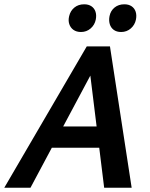

<svg xmlns="http://www.w3.org/2000/svg" viewBox="-39 -874 697 894"><path d="M446 0 373 -592H419L103 0H-19L365 -658H473L574 0ZM133 -186 188 -285H458L487 -186ZM338 -725Q317 -725 303 -735Q289 -745 283.5 -762Q278 -779 283 -799Q289 -824 307.5 -839Q326 -854 353 -854Q373 -854 386.5 -845Q400 -836 405.5 -820Q411 -804 407 -783Q402 -758 383 -741.5Q364 -725 338 -725ZM525 -725Q504 -725 490.5 -735Q477 -745 472 -762Q467 -779 471 -799Q476 -824 494.5 -839Q513 -854 540 -854Q560 -854 573.5 -845Q587 -836 592.5 -820Q598 -804 594 -783Q589 -758 570 -741.5Q551 -725 525 -725Z"/></svg>

Font: Ysabeau Office
Style: Bold Italic
Weight: 700
Italic angle: -12°
Designer: Christian Thalmann (Catharsis Fonts)
Version: Version 2.001;gftools[0.9.30]; featfreeze: tnum,lnum,ss02